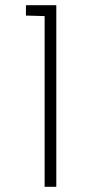

<svg xmlns="http://www.w3.org/2000/svg" viewBox="-20 -720 339 740"><path d="M80 -700V-660L152 -658V0H197V-700Z"/></svg>

Font: Advent Pro
Style: Light
Weight: 300
Designer: Andreas Kalpakidis
Foundry: Andreas Kalpakidis
Version: Version 2.002 2007